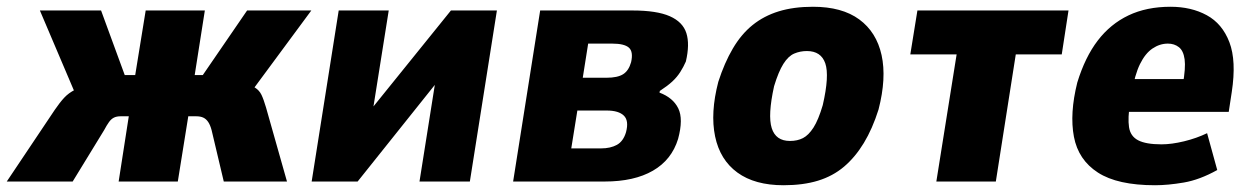

<svg xmlns="http://www.w3.org/2000/svg" viewBox="-59 -537 3706 568"><path d="M-39 0 103 -212Q118 -234 131 -248Q144 -262 163 -271.5Q182 -281 214 -287L173 -238L59 -506H240L310 -315H341L372 -506H547L517 -315H541L672 -506H862L664 -238L654 -293Q682 -286 695 -278Q708 -270 714.5 -256.5Q721 -243 728 -219L790 0H603L567 -152Q563 -167 557 -176Q551 -185 542.5 -189Q534 -193 521 -193H498L467 0H292L322 -193H298Q286 -193 278 -189Q270 -185 263.5 -176Q257 -167 249 -152L156 0Z M863 0 943 -506H1091L1039 -179H1011L1275 -506H1411L1331 0H1182L1234 -328H1261L999 0Z M1459 0 1539 -506H1812Q1884 -506 1922.5 -489Q1961 -472 1971.5 -439Q1982 -406 1970 -355Q1963 -339 1953.5 -324Q1944 -309 1930 -296Q1916 -283 1893 -268L1892 -263Q1932 -248 1947.5 -216.5Q1963 -185 1947 -126Q1928 -64 1872.5 -32Q1817 0 1730 0ZM1631 -98H1719Q1747 -98 1766 -108.5Q1785 -119 1793 -146Q1802 -180 1786.5 -195Q1771 -210 1736 -210H1649ZM1665 -307H1735Q1768 -307 1784.5 -317.5Q1801 -328 1808 -353Q1815 -384 1801.5 -396Q1788 -408 1752 -408H1681Z M2259 11Q2174 11 2122.5 -26.5Q2071 -64 2056.5 -133.5Q2042 -203 2066 -295Q2084 -351 2109 -393.5Q2134 -436 2167.5 -463Q2201 -490 2245 -503.5Q2289 -517 2346 -517Q2432 -517 2483 -479.5Q2534 -442 2549 -374Q2564 -306 2540 -213Q2522 -156 2496.5 -114Q2471 -72 2438 -44Q2405 -16 2361 -2.5Q2317 11 2259 11ZM2278 -120Q2300 -120 2316.5 -128.5Q2333 -137 2347.5 -159.5Q2362 -182 2375 -226Q2395 -313 2382.5 -349.5Q2370 -386 2328 -386Q2308 -386 2290.5 -378.5Q2273 -371 2258.5 -348Q2244 -325 2231 -282Q2212 -196 2224 -158Q2236 -120 2278 -120Z M2711 0 2771 -376H2634L2655 -506H3102L3082 -376H2946L2887 0Z M3358 11Q3247 11 3189 -26.5Q3131 -64 3118 -132.5Q3105 -201 3128 -293Q3151 -368 3188.5 -417Q3226 -466 3279.5 -491.5Q3333 -517 3404 -517Q3465 -517 3511 -492Q3557 -467 3578 -412Q3599 -357 3585 -265L3576 -206H3259L3274 -303H3454L3440 -286Q3449 -336 3445.5 -361.5Q3442 -387 3428.5 -397.5Q3415 -408 3396 -408Q3372 -408 3350.5 -393.5Q3329 -379 3313.5 -347.5Q3298 -316 3289 -262L3284 -232Q3277 -188 3281 -161Q3285 -134 3308 -122Q3331 -110 3377 -110Q3407 -110 3444 -119Q3481 -128 3512 -143L3542 -34Q3490 -5 3443 3Q3396 11 3358 11Z"/></svg>

Font: Nunito Sans 7pt Condensed Black
Style: Italic
Weight: 900
Width: 3
Italic angle: -9°
Designer: Vernon Adams
Foundry: Vernon Adams
Version: Version 3.101;gftools[0.9.27]